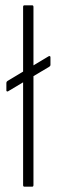

<svg xmlns="http://www.w3.org/2000/svg" viewBox="-20 -703 213 723"><path d="M10 -359Q8 -358 6 -359Q4 -360 4 -362V-391Q4 -395 8 -398L163 -491Q170 -494 170 -487V-458Q170 -455 166 -452L67 -393ZM72 0Q67 0 67 -6V-677Q67 -683 72 -683H101Q106 -683 106 -677V-6Q106 0 101 0Z"/></svg>

Font: Sofia Sans Condensed ExtraLight
Style: Regular
Weight: 250
Version: Version 4.100